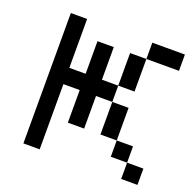

<svg xmlns="http://www.w3.org/2000/svg" viewBox="-96 -596 692 692"><g transform="rotate(20 250.0 -250.0)"><path d="M500 0V-62.5H437.5V0ZM500 -437.5V-500H375V-437.5H312.5Q312.5 -437.5 312.5 -312.5H250Q250 -312.5 250 -437.5H187.5Q187.5 -437.5 187.5 -312.5H125V-500H62.5Q62.5 -500 62.5 0H125Q125 0 125 -250H187.5Q187.5 -250 187.5 -125H250Q250 -125 250 -250H312.5Q312.5 -250 312.5 -125H375V-62.5H437.5V-125H375Q375 -125 375 -250H312.5V-312.5H375Q375 -312.5 375 -437.5Z"/></g></svg>

Font: UnifontExMono
Style: Regular
Weight: 500
Version: Version 15.0.06